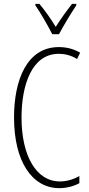

<svg xmlns="http://www.w3.org/2000/svg" viewBox="-20 -969 461 999"><path d="M252 -791H287C312 -838 348 -898 377 -941V-949H355C321 -905 297 -872 270 -829C245 -871 211 -918 185 -949H164V-941C188 -907 227 -840 252 -791ZM286 -689C315 -689 349 -682 381 -662L397 -695C362 -715 326 -724 286 -724C119 -724 53 -551 53 -358C53 -130 146 10 289 10C328 10 366 -1 393 -16V-53C370 -40 335 -25 291 -25C169 -25 92 -158 92 -357C92 -526 145 -689 286 -689Z"/></svg>

Font: Noto Sans Devanagari UI ExtraCondensed ExtraLight
Style: Regular
Weight: 200
Width: 2
Designer: Jelle Bosma - Monotype Design Team
Foundry: Monotype Imaging Inc.
Version: Version 2.004